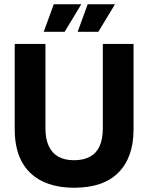

<svg xmlns="http://www.w3.org/2000/svg" viewBox="-20 -866 695 900"><path d="M328 14Q271 14 226 1.5Q181 -11 147.5 -34.5Q114 -58 92 -91.5Q70 -125 59.5 -167Q49 -209 49 -259V-660H193V-265Q193 -214 209 -180.5Q225 -147 254.5 -131Q284 -115 327 -115Q371 -115 401 -131Q431 -147 446.5 -180Q462 -213 462 -265V-660H606V-259Q606 -129 535.5 -57.5Q465 14 328 14ZM283 -717H185L232 -846H361ZM441 -717H344L391 -846H519Z"/></svg>

Font: Bricolage Grotesque 72pt
Style: Bold
Weight: 700
Designer: Mathieu Triay
Foundry: Atelier Triay
Version: Version 1.001;gftools[0.9.33.dev8+g029e19f]